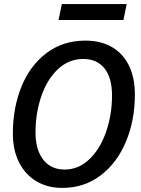

<svg xmlns="http://www.w3.org/2000/svg" viewBox="-20 -909 690 941"><path d="M43 -254Q43 -380 85 -484Q127 -588 208 -649Q289 -710 399 -710Q472 -710 526.5 -679.5Q581 -649 611 -589.5Q641 -530 641 -445Q641 -321 598 -216.5Q555 -112 474 -50Q393 12 285 12Q213 12 158.5 -20.5Q104 -53 73.5 -113Q43 -173 43 -254ZM296 -78Q366 -78 419 -129.5Q472 -181 500.5 -264.5Q529 -348 529 -441Q529 -528 492 -574Q455 -620 388 -620Q317 -620 263.5 -569.5Q210 -519 182 -436Q154 -353 154 -258Q154 -203 171 -162.5Q188 -122 220 -100Q252 -78 296 -78ZM283 -889H601L585 -811H267Z"/></svg>

Font: Azeret Mono
Style: Italic
Weight: 400
Italic angle: -12°
Designer: Martin Vácha
Foundry: Displaay
Version: Version 1.000; Glyphs 3.0.3, build 3074